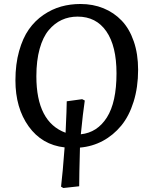

<svg xmlns="http://www.w3.org/2000/svg" viewBox="-20 -735 786 972"><path d="M679.2 -381.8Q679.2 -293.5 656.5 -220.5Q633.8 -147.5 593.8 -98.9Q553.7 -50.3 500.5 -21.7Q447.3 6.8 384.8 12.2Q380.9 155.8 380.9 208L300.8 216.8L289.1 210Q297.4 141.6 307.1 11.2Q192.4 -1.5 125.2 -95Q58.1 -188.5 58.1 -328.1Q58.1 -410.2 76.7 -476.3Q95.2 -542.5 126.2 -586.4Q157.2 -630.4 200.2 -659.7Q243.2 -689 289.6 -701.9Q335.9 -714.8 387.2 -714.8Q450.7 -714.8 503.9 -693.1Q557.1 -671.4 596.2 -630.4Q635.3 -589.4 657.2 -525.6Q679.2 -461.9 679.2 -381.8ZM389.2 -55.2Q472.7 -64 521.2 -140.6Q569.8 -217.3 569.8 -363.8Q569.8 -502 518.3 -576.4Q466.8 -650.9 373 -650.9Q329.1 -650.9 292.5 -634Q255.9 -617.2 226.6 -582.3Q197.3 -547.4 180.7 -487.8Q164.1 -428.2 164.1 -349.1Q164.1 -117.2 312 -63Q317.9 -189 317.9 -222.2L396 -232.9L409.2 -226.1Q399.9 -164.6 389.2 -55.2Z"/></svg>

Font: Literata Book Medium
Style: Italic
Weight: 500
Italic angle: -3°
Designer: Latin by Veronika Burian and Jose Scaglione. Greek by Irene Vlachou. Cyrillic by Vera Evstafieva
Foundry: TypeTogether
Version: Version 1.003;PS 001.003;hotconv 1.0.88;makeotf.lib2.5.64775